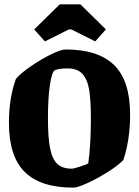

<svg xmlns="http://www.w3.org/2000/svg" viewBox="-20 -849 638 881"><path d="M21 -286Q21 -399 53 -487Q75 -513 121.5 -545Q168 -577 214 -599.5Q260 -622 281 -622Q430 -622 503.5 -550.5Q577 -479 577 -323Q577 -208 546 -115Q524 -91 476.5 -61Q429 -31 382.5 -9.5Q336 12 316 12Q167 12 94 -59.5Q21 -131 21 -286ZM385 -99Q397 -185 397 -304Q397 -386 389.5 -434.5Q382 -483 359 -509Q336 -535 291 -535Q249 -535 232 -527Q218 -520 209 -459Q200 -398 200 -307Q200 -217 210 -167.5Q220 -118 243.5 -96.5Q267 -75 309 -75Q319 -75 350 -85.5Q381 -96 385 -99ZM186 -659 137 -714 254 -829H349L466 -714L417 -659L307 -714H296Z"/></svg>

Font: Grenze ExtraBold
Style: Regular
Weight: 800
Designer: Renata Polastri
Foundry: Omnibus-Type
Version: Version 1.002; ttfautohint (v1.8)